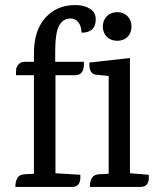

<svg xmlns="http://www.w3.org/2000/svg" viewBox="-20 -738 630 758"><path d="M402 -674Q418 -690 443 -690Q468 -690 483.5 -674Q499 -658 499 -633Q499 -608 483.5 -592.5Q468 -577 443 -577Q418 -577 402 -592.5Q386 -608 386 -633Q386 -658 402 -674ZM535 0H335V-8Q335 -18 340 -30Q347 -48 370 -50L409 -52V-438L360 -443Q330 -446 333 -491L493 -509V-54L567 -48Q572 0 535 0ZM358 -662Q358 -609 302 -609Q301 -636 289 -650.5Q277 -665 259 -665Q228 -665 213 -636Q198 -607 198 -538V-494H311Q315 -441 276 -441H199V-54L297 -48Q301 0 265 0H41V-8Q41 -18 46 -30Q53 -48 76 -50L114 -52V-441H43Q43 -457 44 -465.5Q45 -474 53.5 -484Q62 -494 78 -494H114V-524Q113 -615 157.5 -666Q202 -717 274 -718Q309 -719 333.5 -704.5Q358 -690 358 -662Z"/></svg>

Font: Karma Medium
Style: Regular
Weight: 500
Designer: Joana Correia
Foundry: Indian Type Foundry
Version: Version 1.202;PS 1.0;hotconv 1.0.78;makeotf.lib2.5.61930; tt